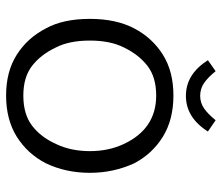

<svg xmlns="http://www.w3.org/2000/svg" viewBox="-70 -668 745 646"><g transform="rotate(90 303.0 -345.5)"><path d="M44 0ZM530 -424Q562 -354 562 -275Q562 -194 530 -127Q498 -65 440.5 -29Q383 7 302 7Q221 7 164.5 -29Q108 -65 76 -127Q44 -185 44 -275Q44 -363 76 -424Q108 -485 164.5 -520.5Q221 -556 302 -556Q383 -556 440.5 -520.5Q498 -485 530 -424ZM465 -161Q489 -211 489 -275Q489 -338 465 -389Q414 -498 302 -498Q240 -498 202 -468.5Q164 -439 140 -389Q117 -343 117 -275Q117 -206 140 -161Q164 -110 202 -80.5Q240 -51 302 -51Q365 -51 403.5 -80.5Q442 -110 465 -161ZM183 -672 220 -698Q241 -672 260 -659Q279 -646 303 -646Q326 -646 345 -659Q364 -672 385 -698L423 -672Q376 -598 303 -598Q230 -598 183 -672Z"/></g></svg>

Font: Cambay Devanagari
Style: Regular
Weight: 400
Designer: Pooja Saxena
Foundry: Pooja Saxena
Version: Version 1.180;PS 001.180;hotconv 1.0.70;makeotf.lib2.5.58329